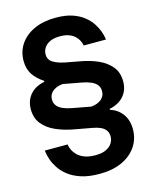

<svg xmlns="http://www.w3.org/2000/svg" viewBox="-151 -940 1011 1265"><g transform="rotate(-15 355.0 -307.5)"><path d="M368.4 227.2Q293.8 227.2 241.5 209.6Q189.2 192 155.1 164.6Q121 137.2 101.4 106.2Q81.8 75.2 72.6 47.8Q63.4 20.4 60.8 2.8Q58.2 -14.8 58.2 -14.8H213.8Q213.8 -14.8 216.1 -2.9Q218.4 9 226.5 25.9Q234.6 42.8 251.8 60.2Q269 77.6 298.9 89.5Q328.8 101.4 374.4 101.4Q417.6 101.4 445.6 88.3Q473.6 75.2 487.4 53.7Q501.2 32.2 501.2 8Q501.2 -17.4 489.6 -34.1Q478 -50.8 456.2 -61.2Q434.4 -71.6 403.6 -77.2L274.2 -101Q213.4 -112.4 159.8 -135.8Q106.2 -159.2 72.9 -199.4Q39.6 -239.6 39.6 -301Q39.6 -360.4 74.8 -400.9Q110 -441.4 172.8 -453.2V-459.8Q125.8 -490.6 100.9 -528.8Q76 -567 76 -620.8Q76 -685.2 109.9 -735Q143.8 -784.8 206 -813.4Q268.2 -842 352.6 -842Q419.4 -842 466.6 -825.9Q513.8 -809.8 545.3 -783.9Q576.8 -758 595.1 -729.6Q613.4 -701.2 622.6 -675.3Q631.8 -649.4 634.4 -633.3Q637 -617.2 637 -617.2H484.8Q484.8 -617.2 482.8 -627.1Q480.8 -637 473.2 -652.1Q465.6 -667.2 450.8 -681.8Q436 -696.4 411.4 -706.3Q386.8 -716.2 348.8 -716.2Q305.6 -716.2 278.7 -702.6Q251.8 -689 239.5 -668.2Q227.2 -647.4 227.2 -625Q227.2 -588 257.7 -569.5Q288.2 -551 335.8 -541.2L440.6 -521.6Q502 -510.8 555.3 -487.1Q608.6 -463.4 641.9 -423.4Q675.2 -383.4 675.2 -322Q675.2 -262.6 640.2 -222.4Q605.2 -182.2 542 -169.4V-163.2Q593 -147.8 624.3 -105.9Q655.6 -64 655.6 -1.2Q655.6 64.2 621.2 115.7Q586.8 167.2 522.8 197.2Q458.8 227.2 368.4 227.2ZM301.8 -239 427.2 -215.6Q439.2 -215.6 455.6 -219.6Q472 -223.6 487.6 -232.9Q503.2 -242.2 513.6 -257.8Q524 -273.4 524 -296.6Q524 -322.2 510 -339.2Q496 -356.2 471 -367Q446 -377.8 413 -384L287.2 -407.4Q275.2 -407.4 259 -403.4Q242.8 -399.4 227.2 -390.1Q211.6 -380.8 201.2 -365.2Q190.8 -349.6 190.8 -326Q190.8 -301.4 205 -283.9Q219.2 -266.4 244.3 -255.8Q269.4 -245.2 301.8 -239Z"/></g></svg>

Font: Be Vietnam Pro Variable Thin
Style: Regular
Weight: 100
Designer: Lam Bao, Tony Le, Vietanh Nguyen
Foundry: Yellow Type Foundry
Version: Version 1.002